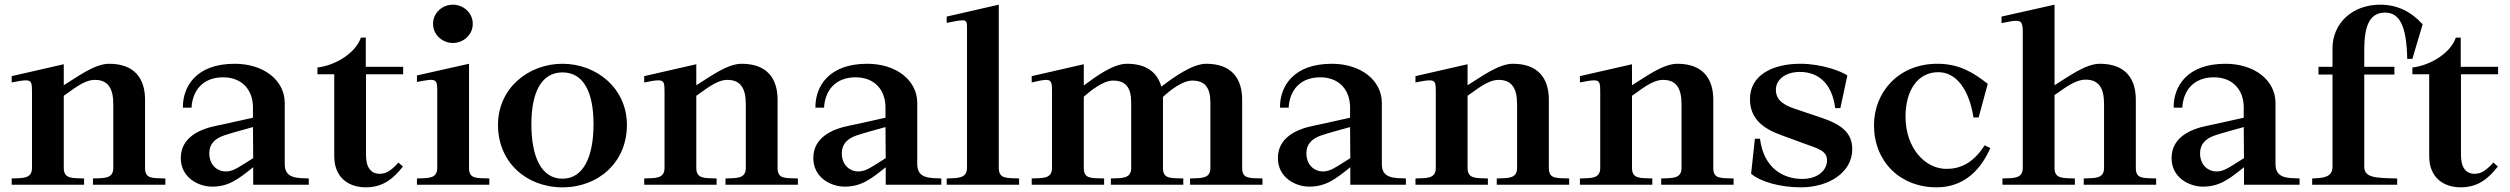

<svg xmlns="http://www.w3.org/2000/svg" viewBox="-20 -791 10744 822"><path d="M465 -345V-72C465 -24 423 -29 378 -27V0H688V-27C633 -29 601 -24 601 -72V-364C601 -457 554 -518 447 -518C385 -518 310 -461 253 -426V-516L30 -465V-438C59 -444 78 -447 91 -447C116 -447 117 -434 117 -396V-72C117 -24 75 -29 30 -27V0H340V-27C290 -29 253 -24 253 -72V-381C287 -403 337 -449 386 -449C441 -449 465 -415 465 -345Z M1063 -331V-287C1019 -278 977 -267 908 -253C833 -238 754 -202 754 -114C754 -31 829 8 888 8C958 8 998 -22 1064 -75V0H1302V-27C1255 -29 1199 -25 1199 -88V-350C1199 -449 1107 -518 985 -518C818 -518 762 -419 763 -330H800C804 -403 848 -460 935 -460C1020 -460 1063 -402 1063 -331ZM876 -135C876 -175 901 -198 939 -211C971 -222 1010 -232 1063 -247L1064 -114C994 -70 978 -57 945 -57C914 -57 876 -81 876 -135Z M1705 -78 1686 -95C1650 -56 1630 -47 1605 -47C1569 -47 1547 -73 1547 -127V-473H1706V-505H1546V-630H1525C1504 -566 1418 -511 1339 -502V-473H1411V-122C1411 -33 1470 11 1546 11C1623 11 1667 -30 1705 -78Z M1765 -440C1850 -457 1852 -454 1852 -397V-72C1852 -24 1810 -29 1765 -27V0H2075V-27C2020 -29 1988 -24 1988 -72V-518L1765 -468ZM1834 -689C1834 -738 1876 -771 1919 -771C1962 -771 2004 -738 2004 -689C2004 -640 1962 -607 1919 -607C1876 -607 1834 -640 1834 -689Z M2388 11C2543 11 2664 -97 2664 -256C2664 -414 2533 -518 2388 -518C2243 -518 2112 -414 2112 -256C2112 -97 2233 11 2388 11ZM2255 -259C2255 -394 2297 -481 2388 -481C2480 -481 2521 -394 2521 -259C2521 -124 2480 -26 2388 -26C2295 -26 2255 -124 2255 -259Z M3173 -345V-72C3173 -24 3131 -29 3086 -27V0H3396V-27C3341 -29 3309 -24 3309 -72V-364C3309 -457 3262 -518 3155 -518C3093 -518 3018 -461 2961 -426V-516L2738 -465V-438C2767 -444 2786 -447 2799 -447C2824 -447 2825 -434 2825 -396V-72C2825 -24 2783 -29 2738 -27V0H3048V-27C2998 -29 2961 -24 2961 -72V-381C2995 -403 3045 -449 3094 -449C3149 -449 3173 -415 3173 -345Z M3771 -331V-287C3727 -278 3685 -267 3616 -253C3541 -238 3462 -202 3462 -114C3462 -31 3537 8 3596 8C3666 8 3706 -22 3772 -75V0H4010V-27C3963 -29 3907 -25 3907 -88V-350C3907 -449 3815 -518 3693 -518C3526 -518 3470 -419 3471 -330H3508C3512 -403 3556 -460 3643 -460C3728 -460 3771 -402 3771 -331ZM3584 -135C3584 -175 3609 -198 3647 -211C3679 -222 3718 -232 3771 -247L3772 -114C3702 -70 3686 -57 3653 -57C3622 -57 3584 -81 3584 -135Z M4256 -73V-771L4033 -720V-693C4067 -700 4088 -704 4101 -704C4119 -704 4120 -695 4120 -669V-73C4120 -25 4078 -29 4033 -27V0H4343V-27C4288 -29 4256 -25 4256 -73Z M4620 -72V-377C4651 -404 4703 -446 4745 -446C4799 -446 4823 -417 4823 -351V-72C4823 -24 4781 -29 4736 -27V0H5046V-27C4991 -29 4959 -24 4959 -72V-364V-376C4989 -404 5042 -446 5084 -446C5138 -446 5162 -417 5162 -351V-72C5162 -24 5120 -29 5075 -27V0H5385V-27C5330 -29 5298 -24 5298 -72V-364C5298 -457 5251 -518 5144 -518C5085 -518 5004 -460 4952 -420C4935 -481 4888 -518 4805 -518C4745 -518 4673 -464 4620 -425V-516L4397 -465V-438C4427 -445 4446 -449 4459 -449C4483 -449 4484 -434 4484 -396V-72C4484 -24 4442 -29 4397 -27V0H4707V-27C4652 -29 4620 -24 4620 -72Z M5760 -331V-287C5716 -278 5674 -267 5605 -253C5530 -238 5451 -202 5451 -114C5451 -31 5526 8 5585 8C5655 8 5695 -22 5761 -75V0H5999V-27C5952 -29 5896 -25 5896 -88V-350C5896 -449 5804 -518 5682 -518C5515 -518 5459 -419 5460 -330H5497C5501 -403 5545 -460 5632 -460C5717 -460 5760 -402 5760 -331ZM5573 -135C5573 -175 5598 -198 5636 -211C5668 -222 5707 -232 5760 -247L5761 -114C5691 -70 5675 -57 5642 -57C5611 -57 5573 -81 5573 -135Z M6475 -345V-72C6475 -24 6433 -29 6388 -27V0H6698V-27C6643 -29 6611 -24 6611 -72V-364C6611 -457 6564 -518 6457 -518C6395 -518 6320 -461 6263 -426V-516L6040 -465V-438C6069 -444 6088 -447 6101 -447C6126 -447 6127 -434 6127 -396V-72C6127 -24 6085 -29 6040 -27V0H6350V-27C6300 -29 6263 -24 6263 -72V-381C6297 -403 6347 -449 6396 -449C6451 -449 6475 -415 6475 -345Z M7179 -345V-72C7179 -24 7137 -29 7092 -27V0H7402V-27C7347 -29 7315 -24 7315 -72V-364C7315 -457 7268 -518 7161 -518C7099 -518 7024 -461 6967 -426V-516L6744 -465V-438C6773 -444 6792 -447 6805 -447C6830 -447 6831 -434 6831 -396V-72C6831 -24 6789 -29 6744 -27V0H7054V-27C7004 -29 6967 -24 6967 -72V-381C7001 -403 7051 -449 7100 -449C7155 -449 7179 -415 7179 -345Z M7889 -468C7861 -487 7778 -518 7688 -518C7565 -518 7472 -467 7472 -367C7472 -280 7532 -240 7602 -214L7697 -179C7759 -156 7802 -148 7802 -104C7802 -65 7766 -25 7696 -25C7614 -25 7531 -71 7515 -197H7493L7477 -47C7519 -12 7602 11 7691 11C7808 11 7910 -52 7910 -152C7910 -222 7865 -258 7775 -288L7665 -325C7618 -341 7583 -361 7583 -407C7583 -448 7621 -483 7686 -483C7762 -483 7823 -437 7837 -328H7859Z M8490 -432C8427 -482 8366 -518 8274 -518C8109 -518 8003 -397 8003 -255C8003 -100 8114 11 8271 11C8389 11 8460 -64 8501 -157L8477 -169C8426 -90 8370 -68 8313 -68C8221 -68 8138 -158 8138 -292C8138 -403 8190 -482 8278 -482C8355 -482 8410 -409 8429 -288H8451Z M8988 -346V-72C8988 -24 8946 -29 8901 -27V0H9211V-27C9156 -29 9124 -24 9124 -72V-364C9124 -457 9077 -518 8970 -518C8908 -518 8833 -461 8776 -426V-771L8549 -720V-692C8578 -698 8598 -702 8612 -702C8637 -702 8640 -688 8640 -650V-72C8640 -24 8598 -29 8553 -27V0H8863V-27C8813 -29 8776 -24 8776 -72V-384C8810 -406 8860 -450 8909 -450C8964 -450 8988 -416 8988 -346Z M9586 -331V-287C9542 -278 9500 -267 9431 -253C9356 -238 9277 -202 9277 -114C9277 -31 9352 8 9411 8C9481 8 9521 -22 9587 -75V0H9825V-27C9778 -29 9722 -25 9722 -88V-350C9722 -449 9630 -518 9508 -518C9341 -518 9285 -419 9286 -330H9323C9327 -403 9371 -460 9458 -460C9543 -460 9586 -402 9586 -331ZM9399 -135C9399 -175 9424 -198 9462 -211C9494 -222 9533 -232 9586 -247L9587 -114C9517 -70 9501 -57 9468 -57C9437 -57 9399 -81 9399 -135Z M9966 -584V-505H9906V-472H9966V-78C9966 -30 9924 -29 9879 -27V0H10243V-27C10148 -29 10102 -30 10102 -78V-472H10231V-505H10102V-577C10102 -677 10123 -737 10191 -737C10250 -737 10283 -687 10286 -539H10308L10352 -687C10302 -742 10242 -771 10171 -771C10048 -771 9966 -689 9966 -584Z M10674 -78 10655 -95C10619 -56 10599 -47 10574 -47C10538 -47 10516 -73 10516 -127V-473H10675V-505H10515V-630H10494C10473 -566 10387 -511 10308 -502V-473H10380V-122C10380 -33 10439 11 10515 11C10592 11 10636 -30 10674 -78Z"/></svg>

Font: Ortica Linear
Style: Bold
Weight: 700
Designer: Benedetta Bovani
Foundry: Collletttivo
Version: Version 2.000;Glyphs 3.1.2 (3151)